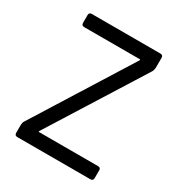

<svg xmlns="http://www.w3.org/2000/svg" viewBox="-155 -750 803 858"><g transform="rotate(30 246.5 -321.5)"><path d="M44 -14V-50Q44 -68 50 -76L360 -571V-575H71Q57 -575 57 -589V-629Q57 -643 71 -643H425Q439 -643 439 -629V-581Q439 -565 431 -553L129 -72V-68H435Q449 -68 449 -55V-15Q449 0 435 0H58Q44 0 44 -14Z"/></g></svg>

Font: Rajdhani Medium
Style: Regular
Weight: 500
Designer: Satya Rajpurohit, Jyotish Sonowal
Foundry: Indian Type Foundry
Version: Version 1.201 February 1, 2022